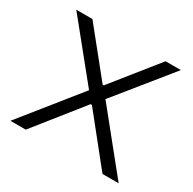

<svg xmlns="http://www.w3.org/2000/svg" viewBox="-122 -654 788 782"><g transform="rotate(30 271.5 -263.0)"><path d="M18 0 233 -268 24 -526H100L270 -315H275L444 -526H516L309 -270L527 0H451L273 -222H267L90 0Z"/></g></svg>

Font: Archivo SemiExpanded ExtraLight
Style: Regular
Weight: 250
Width: 6
Designer: Hector Gatti
Foundry: Omnibus-Type
Version: Version 2.001